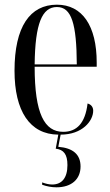

<svg xmlns="http://www.w3.org/2000/svg" viewBox="-20 -565 471 820"><path d="M221 235C286 235 324 200 324 146C324 95 292 67 229 62L239 10C332 10 378 -49 378 -92C378 -108 369 -119 354 -123C344 -39 308 -2 250 -2C170 -2 128 -79 128 -280H393V-298C393 -454 332 -545 223 -545C108 -545 42 -451 42 -263C42 -91 107 9 229 10L218 70C252 74 268 94 268 140C268 195 244 223 203 223C190 223 176 220 160 214V224C179 231 201 235 221 235ZM308 -290H128C130 -465 160 -535 223 -535C286 -535 307 -463 308 -290Z"/></svg>

Font: Noto Serif Display ExtraCondensed
Style: Regular
Weight: 400
Width: 2
Designer: Monotype Design Team
Foundry: Monotype Imaging Inc.
Version: Version 2.009